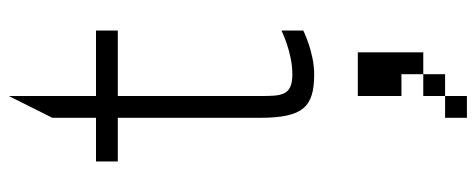

<svg xmlns="http://www.w3.org/2000/svg" viewBox="-345 -395 1090 440"><g transform="rotate(-90 200.0 -175.0)"><path d="M250 0C300 0 350 -25 350 -25V-75C350 -75 300 -50 250 -50C200 -50 200 -75 200 -125V-450H350V-500H200V-700L150 -600V-500H50V-450H150V-125C150 -25 175 0 250 0ZM150 350H200V300H150ZM200 300H250V250H200ZM200 200H250V250H300V100H200Z"/></g></svg>

Font: LS-VG5000 Light
Style: Regular
Weight: 400
Designer: Justin Bihan, 2021
Foundry: Justin Bihan, 2021
Version: Version 1.000;Glyphs 3.1.2 (3151)